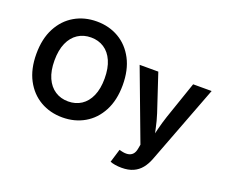

<svg xmlns="http://www.w3.org/2000/svg" viewBox="-146 -968 1657 1406"><g transform="rotate(20 682.5 -264.5)"><path d="M385.3 9.8Q289.1 9.8 212.9 -34.4Q136.7 -78.6 92.5 -162.1Q48.3 -245.6 48.3 -363.3Q48.3 -481.4 92.5 -565.2Q136.7 -648.9 212.9 -693.1Q289.1 -737.3 385.3 -737.3Q481 -737.3 556.9 -693.1Q632.8 -648.9 677 -565.2Q721.2 -481.4 721.2 -363.3Q721.2 -245.6 677 -161.9Q632.8 -78.1 556.9 -34.2Q481 9.8 385.3 9.8ZM385.3 -114.7Q442.9 -114.7 486.8 -143.3Q530.8 -171.9 555.4 -227.5Q580.1 -283.2 580.1 -363.3Q580.1 -444.3 555.4 -500Q530.8 -555.7 486.8 -584.2Q442.9 -612.8 385.3 -612.8Q327.1 -612.8 283 -584Q238.8 -555.2 214.1 -499.5Q189.5 -443.8 189.5 -363.3Q189.5 -283.2 214.1 -227.8Q238.8 -172.4 283 -143.6Q327.1 -114.7 385.3 -114.7ZM829.6 193.8 861.3 89.4 877.9 93.8Q907.2 101.1 929.9 97.7Q952.6 94.2 967 78.6Q981.4 63 986.3 33.7L992.2 2L786.6 -545.9H932.1L1028.3 -255.9Q1045.4 -202.6 1056.2 -149.7Q1066.9 -96.7 1080.6 -40H1046.9Q1060.1 -96.7 1073.2 -149.9Q1086.4 -203.1 1104 -255.9L1203.6 -545.9H1347.7L1114.3 67.4Q1097.7 111.3 1072.3 142.8Q1046.9 174.3 1009.5 191.2Q972.2 208 919.9 208Q892.1 208 867.9 203.9Q843.8 199.7 829.6 193.8Z"/></g></svg>

Font: Inter
Style: 650
Weight: 650
Designer: Rasmus Andersson
Foundry: rsms
Version: Version 4.001;git-66647c0bb